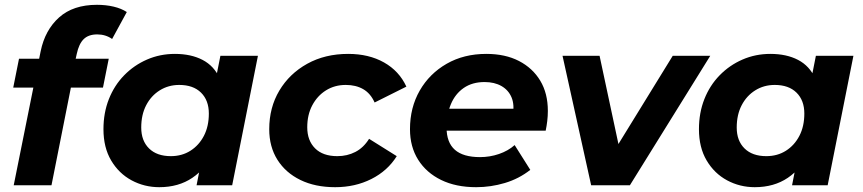

<svg xmlns="http://www.w3.org/2000/svg" viewBox="-20 -770 3585 798"><path d="M37 0 149 -557Q167 -645 225.5 -697.5Q284 -750 383 -750Q420 -750 452 -742.5Q484 -735 507 -720L446 -608Q419 -627 384 -627Q348 -627 328 -607.5Q308 -588 299 -546L288 -496L280 -433L194 0ZM35 -406 59 -526H432L408 -406Z M642 8Q580 8 527 -20.5Q474 -49 442 -103Q410 -157 410 -233Q410 -301 432.5 -358Q455 -415 496 -457Q537 -499 591 -522.5Q645 -546 707 -546Q774 -546 822 -521Q870 -496 893.5 -443.5Q917 -391 910 -308Q905 -213 871 -141.5Q837 -70 779.5 -31Q722 8 642 8ZM690 -121Q736 -121 771.5 -143.5Q807 -166 827.5 -205.5Q848 -245 848 -298Q848 -353 815.5 -385Q783 -417 725 -417Q680 -417 644 -394.5Q608 -372 587.5 -332.5Q567 -293 567 -240Q567 -185 599.5 -153Q632 -121 690 -121ZM797 0 818 -107 853 -267 874 -427 896 -538H1052L945 0Z M1373 8Q1290 8 1228.5 -22Q1167 -52 1133 -106Q1099 -160 1099 -233Q1099 -323 1141 -393.5Q1183 -464 1257 -505Q1331 -546 1427 -546Q1513 -546 1576 -510.5Q1639 -475 1669 -410L1537 -344Q1520 -382 1489.5 -399.5Q1459 -417 1417 -417Q1371 -417 1335 -394.5Q1299 -372 1278 -332.5Q1257 -293 1257 -241Q1257 -186 1289.5 -153.5Q1322 -121 1382 -121Q1423 -121 1457 -138.5Q1491 -156 1514 -193L1629 -121Q1591 -60 1523.5 -26Q1456 8 1373 8Z M1959 8Q1875 8 1813.5 -22Q1752 -52 1718 -106Q1684 -160 1684 -233Q1684 -323 1724.5 -393.5Q1765 -464 1836.5 -505Q1908 -546 2001 -546Q2080 -546 2137 -516.5Q2194 -487 2225.5 -434.5Q2257 -382 2257 -309Q2257 -288 2254.5 -267Q2252 -246 2248 -227H1803L1819 -318H2175L2111 -290Q2119 -335 2106 -365.5Q2093 -396 2064 -412.5Q2035 -429 1994 -429Q1943 -429 1907.5 -404.5Q1872 -380 1854 -337Q1836 -294 1836 -240Q1836 -178 1870.5 -147.5Q1905 -117 1975 -117Q2016 -117 2054 -130Q2092 -143 2119 -167L2184 -64Q2137 -27 2078.5 -9.5Q2020 8 1959 8Z M2437 0 2318 -538H2472L2571 -75H2491L2776 -538H2932L2598 0Z M3117 8Q3055 8 3002 -20.5Q2949 -49 2917 -103Q2885 -157 2885 -233Q2885 -301 2907.5 -358Q2930 -415 2971 -457Q3012 -499 3066 -522.5Q3120 -546 3182 -546Q3249 -546 3297 -521Q3345 -496 3368.5 -443.5Q3392 -391 3385 -308Q3380 -213 3346 -141.5Q3312 -70 3254.5 -31Q3197 8 3117 8ZM3165 -121Q3211 -121 3246.5 -143.5Q3282 -166 3302.5 -205.5Q3323 -245 3323 -298Q3323 -353 3290.5 -385Q3258 -417 3200 -417Q3155 -417 3119 -394.5Q3083 -372 3062.5 -332.5Q3042 -293 3042 -240Q3042 -185 3074.5 -153Q3107 -121 3165 -121ZM3272 0 3293 -107 3328 -267 3349 -427 3371 -538H3527L3420 0Z"/></svg>

Font: MOST Montserrat
Style: Bold Italic
Weight: 700
Italic angle: -11.3°
Designer: Julieta Ulanovsky
Foundry: Julieta Ulanovsky
Version: Version 8.000;March 11, 2024;FontCreator 15.0.0.2926 64-bit